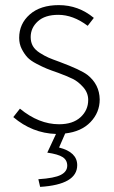

<svg xmlns="http://www.w3.org/2000/svg" viewBox="-20 -512 445 751"><path d="M137 219 130 189Q193 185 218 172Q243 159 243 136Q243 114 225 102.5Q207 91 165 85L199 12Q106 9 32 -54L58 -87Q132 -26 211 -26Q265 -26 295 -53.5Q325 -81 325 -121Q325 -149 305.5 -171Q286 -193 264.5 -203.5Q243 -214 208 -227Q179 -237 163 -243.5Q147 -250 123 -262.5Q99 -275 87 -288Q75 -301 65 -320.5Q55 -340 55 -364Q55 -419 96.5 -455.5Q138 -492 210 -492Q287 -492 347 -442L323 -411Q266 -454 208 -454Q156 -454 128 -428.5Q100 -403 100 -367Q100 -347 108.5 -332Q117 -317 136 -305Q155 -293 170 -286.5Q185 -280 213 -270Q296 -239 322 -219Q369 -182 370 -123Q370 -72 334 -34.5Q298 3 235 10L211 65Q282 83 282 134Q282 210 137 219Z"/></svg>

Font: Toshiba Sans Light
Style: Regular
Weight: 300
Designer: Paul D. Hunt
Foundry: Toshiba Corporation
Version: Version 2.020;PS 2.0;hotconv 1.0.86;makeotf.lib2.5.63406